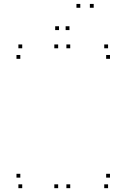

<svg xmlns="http://www.w3.org/2000/svg" viewBox="-20 -972 660 1002"><path d="M346.5 10V-10H326.5V10ZM346.5 -720V-740H326.5V-720ZM283.5 -720V-740H263.5V-720ZM283.5 10V-10H263.5V10ZM544 10V-10H524V10ZM554 -45V-65H534V-45ZM86 -45V-65H66V-45ZM96 10V-10H76V10ZM554 -665V-685H534V-665ZM544 -720V-740H524V-720ZM96 -720V-740H76V-720ZM86 -665V-685H66V-665ZM288 -815V-835H268V-815ZM399 -931.5V-951.5H379V-931.5ZM469 -931.5V-951.5H449V-931.5ZM342.5 -815V-835H322.5V-815Z"/></svg>

Font: Monaspace Krypton Dots Var
Style: Regular
Weight: 400
Designer: Riley Cran and the Lettermatic Team
Version: Version 1.100 (Monaspace Krypton Dots)